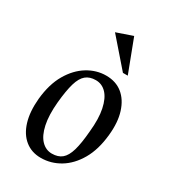

<svg xmlns="http://www.w3.org/2000/svg" viewBox="-171 -771 780 873"><g transform="rotate(30 219.0 -335.0)"><path d="M182 11.5Q133.6 11.5 99.2 -16.3Q64.9 -44 49.3 -95Q33.8 -146 40.1 -216.1Q48.1 -296.9 79.8 -351.2Q111.5 -405.4 157.4 -433.5Q203.3 -461.5 254 -461.5Q305 -461.5 339.6 -433.7Q374.2 -406 390.4 -355Q406.7 -304 399.4 -233.9Q391.5 -153.9 359.9 -99.2Q328.3 -44.6 281.8 -16.5Q235.3 11.5 182 11.5ZM216 -30.4Q248.5 -30.4 268.3 -46.8Q288.1 -63.2 299.2 -101.2Q310.3 -139.2 315.5 -203.6Q322.8 -274.4 312.7 -322.7Q302.6 -371 279.4 -395.5Q256.3 -420 223.5 -420Q191.5 -420 171.7 -403.4Q151.8 -386.9 140.5 -348.8Q129.2 -310.6 123 -245Q116.7 -175.4 127 -127.3Q137.3 -79.2 160.8 -54.8Q184.4 -30.4 216 -30.4ZM313 -510.1 189.4 -652.1 273.4 -681 338.4 -510.1Z"/></g></svg>

Font: Ancizar Serif Light
Style: Italic
Weight: 300
Italic angle: -4°
Designer: Cesar Puertas, Viviana Monsalve, Julian Moncada, Julian Prieto, Jose Castro, Felipe Aragon, Mariel Hernandez, Sara Alarc
Version: Version 8.100